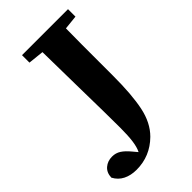

<svg xmlns="http://www.w3.org/2000/svg" viewBox="-336 -733 983 983"><g transform="rotate(-45 155.0 -242.0)"><path d="M35 -603V-657H368V-603L291 -595Q290 -537 290 -477Q290 -417 290 -356V-252Q290 -116 272.5 -32Q255 52 204 103Q133 173 35 173Q-6 173 -37 157.5Q-68 142 -85 110Q-84 75 -61.5 55.5Q-39 36 -6 36Q20 36 41 49.5Q62 63 85 91L106 116Q118 93 123 55.5Q128 18 128 -37Q128 -84 127 -156.5Q126 -229 124 -336.5Q122 -444 120 -594Z"/></g></svg>

Font: Source Serif Pro
Style: Bold
Weight: 700
Designer: Frank Grießhammer
Foundry: Adobe Systems Incorporated
Version: Version 3.001;hotconv 1.0.111;makeotfexe 2.5.65597